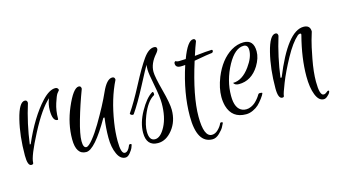

<svg xmlns="http://www.w3.org/2000/svg" viewBox="-72 -756 2034 1131"><g transform="rotate(-15 945.0 -190.0)"><path d="M254.4 -229.6Q224 -229.6 224 -296Q224 -333.6 238.4 -366.4Q184 -319.2 116.8 -190.8Q49.6 -62.4 49.6 -23.2Q49.6 -13.6 36.8 -13.6Q13.6 -13.6 13.6 -76.8Q13.6 -196 37.6 -292.8Q61.6 -389.6 96 -389.6Q111.2 -389.6 111.2 -372Q74.4 -255.2 58.4 -132.8H64Q128.8 -282.4 207.2 -366.4Q252 -414.4 288.8 -414.4Q296.8 -414.4 302 -409.6Q307.2 -404.8 307.2 -397.6Q301.6 -392 293.6 -380.8Q285.6 -369.6 272 -327.6Q258.4 -285.6 258.4 -236Q258.4 -229.6 254.4 -229.6Z M587.2 60Q596.8 60 605.2 51.6Q613.6 43.2 620.8 25.6Q621.6 18.4 630.4 18.4Q639.2 18.4 637.2 25.6Q635.2 32.8 630.8 43.2Q626.4 53.6 612.4 70.8Q598.4 88 584 88Q552 88 534.4 48Q516 8 516 -50.8Q516 -109.6 524.8 -172H517.6Q420.8 -3.2 368.8 -3.2Q307.2 -3.2 307.2 -97.2Q307.2 -191.2 347.2 -284.8Q391.2 -388 424.8 -388Q439.2 -388 439.2 -370.4Q405.6 -281.6 381.6 -197.6Q357.6 -113.6 357.6 -72.4Q357.6 -31.2 376.8 -31.2Q390.4 -31.2 417.2 -64Q444 -96.8 472 -144Q532 -245.6 563.6 -316.8Q595.2 -388 628.8 -388Q644.8 -388 644.8 -370.4Q593.6 -268.8 572 -128Q563.2 -72 563.2 -18.4Q563.2 60 587.2 60Z M744 -27.2Q744 28.8 780 28.8Q813.6 28.8 842.8 -26.4Q872 -81.6 872 -165.6Q872 -206.4 857.2 -280.8Q842.4 -355.2 842.4 -378Q842.4 -400.8 844 -408Q833.6 -391.2 784 -296.4Q734.4 -201.6 696 -146.4Q692.8 -143.2 687.2 -144.4Q681.6 -145.6 678 -149.2Q674.4 -152.8 674.4 -154.4Q674.4 -156 675.2 -156.8Q712.8 -211.2 762.8 -306.8Q812.8 -402.4 846.4 -449.6Q880 -496.8 912.8 -496.8Q929.6 -496.8 929.6 -482.4Q929.6 -472.8 916 -456.8Q872.8 -408 872.8 -356.8Q872.8 -326.4 896 -239.6Q919.2 -152.8 919.2 -113.6Q919.2 -43.2 880 6Q840.8 55.2 791.2 55.2Q720.8 55.2 720.8 -25.6Q720.8 -86.4 758 -152.8Q795.2 -219.2 832.8 -242.4Q840 -247.2 842 -236.8Q844 -226.4 839.2 -223.2Q796.8 -199.2 765.6 -120.8Q744 -65.6 744 -27.2Z M1036.8 -346.4Q1005.6 -346.4 1005.6 -372Q1005.6 -381.6 1013.6 -384Q1014.4 -384.8 1016 -384.8Q1020.8 -379.2 1034 -379.2Q1047.2 -379.2 1076 -380.8Q1113.6 -482.4 1148 -482.4Q1161.6 -482.4 1161.6 -467.2Q1148.8 -435.2 1132.8 -384.8Q1212 -393.6 1236 -393.6Q1242.4 -393.6 1242.4 -387.2Q1242.4 -374.4 1225.6 -374.4Q1216.8 -374.4 1124 -357.6Q1060.8 -157.6 1060.8 -33.6Q1060.8 90.4 1110.4 90.4Q1130.4 90.4 1148 73.2Q1165.6 56 1172.8 39.2Q1176 30.4 1186.4 34.4Q1191.2 36 1189.6 39.2Q1184.8 49.6 1177.6 63.2Q1170.4 76.8 1149.6 96.8Q1128.8 116.8 1107.2 116.8Q1012 116.8 1012 -48.8Q1012 -188.8 1064 -348Q1052.8 -346.4 1036.8 -346.4Z M1430.4 -388Q1491.2 -388 1491.2 -316.8Q1491.2 -276 1464 -231.2Q1417.6 -156.8 1340.8 -156.8Q1328.8 -156.8 1320.8 -160.8Q1312.8 -164.8 1308.8 -172.8Q1365.6 -172.8 1412.8 -238.4Q1451.2 -291.2 1451.2 -335.2Q1451.2 -368 1424.8 -368Q1372 -368 1326.4 -285.6Q1277.6 -196 1277.6 -101.6Q1277.6 -21.6 1323.2 -5.6Q1332 -2.4 1345.6 -2.4Q1359.2 -2.4 1374.4 -9.2Q1389.6 -16 1400 -25.6Q1420.8 -44.8 1434.4 -68Q1437.6 -74.4 1446.4 -74.4Q1460.8 -74.4 1460 -69.6Q1457.6 -60.8 1442 -40Q1426.4 -19.2 1413.2 -6.8Q1400 5.6 1378.8 15.6Q1357.6 25.6 1336 25.6Q1251.2 25.6 1228 -54.4Q1220.8 -81.6 1220.8 -110.4Q1220.8 -164 1245.6 -227.2Q1284.8 -323.2 1353.6 -365.6Q1391.2 -388 1430.4 -388Z M1593.6 -129.6Q1696.8 -384.8 1794.4 -384.8Q1835.2 -384.8 1835.2 -345.6Q1829.6 -327.2 1820.8 -297.2Q1812 -267.2 1797.2 -189.6Q1782.4 -112 1782.4 -53.6Q1782.4 31.2 1807.2 31.2Q1816.8 31.2 1825.6 23.6Q1834.4 16 1837.6 16Q1848.8 16 1837.6 33.6Q1833.6 39.2 1822.8 48.8Q1812 58.4 1800.8 58.4Q1770.4 58.4 1753.2 14.8Q1736 -28.8 1736 -98.4Q1736 -208.8 1770.4 -340.8Q1773.6 -351.2 1764 -351.2Q1757.6 -351.2 1749.6 -344.8Q1711.2 -311.2 1668.8 -233.6Q1626.4 -156 1602.4 -94.8Q1578.4 -33.6 1578.4 -23.6Q1578.4 -13.6 1567.2 -13.6Q1541.6 -13.6 1541.6 -76.8Q1541.6 -196 1566 -292.8Q1590.4 -389.6 1624.8 -389.6Q1639.2 -389.6 1639.2 -372Q1602.4 -252.8 1586.4 -129.6Z"/></g></svg>

Font: Euphoria Script
Style: Regular
Weight: 400
Designer: Sabrina Mariela Lopez
Foundry: Sabrina Mariela Lopez
Version: Version 1.002